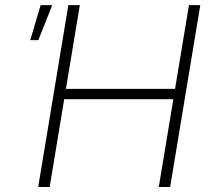

<svg xmlns="http://www.w3.org/2000/svg" viewBox="-20 -748 842 768"><path d="M132.8 0 253.4 -727.5H299.3L243.7 -392.6H680.2L735.8 -727.5H781.2L660.6 0H615.2L673.3 -351.1H236.8L178.7 0ZM101.1 -587.4 142.6 -727.5H189L133.3 -587.4Z"/></svg>

Font: Inter 20pt ExtraLight
Style: Italic
Weight: 250
Italic angle: -9.3988°
Version: Version 4.001;git-66647c0bb